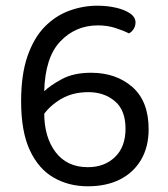

<svg xmlns="http://www.w3.org/2000/svg" viewBox="-20 -640 590 673"><path d="M455 -561Q455 -549 448.5 -538.5Q442 -528 432 -523Q410 -534 382.5 -542.5Q355 -551 323 -551Q245 -551 191.5 -495Q138 -439 135 -320Q155 -340 196.5 -362.5Q238 -385 299 -385Q387 -385 444 -335Q501 -285 501 -187Q501 -125 474.5 -80Q448 -35 400.5 -11Q353 13 288 13Q221 13 168 -17.5Q115 -48 84.5 -113.5Q54 -179 54 -285Q54 -379 76.5 -443.5Q99 -508 137 -546.5Q175 -585 223 -602.5Q271 -620 321 -620Q356 -620 386.5 -613Q417 -606 436 -593Q455 -580 455 -561ZM288 -54Q346 -54 383 -89.5Q420 -125 420 -189Q420 -254 382.5 -285.5Q345 -317 290 -317Q235 -317 195 -293.5Q155 -270 132 -237L135 -244Q135 -159 175 -106.5Q215 -54 288 -54Z"/></svg>

Font: Baloo Bhaijaan 2
Style: Regular
Weight: 400
Designer: Sanskriti Dholi, Noopur Datye and Ek Type
Foundry: Ek Type
Version: Version 1.701